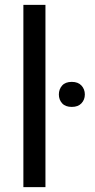

<svg xmlns="http://www.w3.org/2000/svg" viewBox="-20 -770 391 790"><path d="M167 -750V0H76.2V-750ZM222.2 -381.3Q222.2 -402.8 235.6 -418Q249 -433.1 275.4 -433.1Q301.3 -433.1 315.2 -418Q329.1 -402.8 329.1 -381.3Q329.1 -359.9 315.2 -345Q301.3 -330.1 275.4 -330.1Q249 -330.1 235.6 -345Q222.2 -359.9 222.2 -381.3Z"/></svg>

Font: Vazirmatn UI
Style: Regular
Weight: 400
Designer: Saber Rastikerdar
Foundry: Saber Rastikerdar
Version: Version 33.003